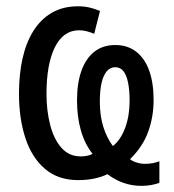

<svg xmlns="http://www.w3.org/2000/svg" viewBox="-20 -569 558 617"><path d="M231 -548.8Q250 -548.8 267.3 -544.9Q284.7 -541 301.3 -533.7L282.7 -460.4Q270 -465.8 257.6 -468.8Q245.1 -471.7 234.4 -471.7Q183.6 -471.7 156.5 -417.5Q129.4 -363.3 129.4 -267.1Q129.4 -212.9 141.4 -167Q153.3 -121.1 177.7 -93.8Q202.1 -66.4 239.3 -66.4Q251 -66.4 261 -68.6Q271 -70.8 277.3 -74.7Q252.4 -106.4 240 -149.7Q227.5 -192.9 227.5 -246.1Q227.5 -301.8 241.7 -341.6Q255.9 -381.3 283.2 -402.8Q310.5 -424.3 350.6 -424.3Q390.1 -424.3 417.7 -402.8Q445.3 -381.3 459.5 -342Q473.6 -302.7 473.6 -247.6Q473.6 -193.8 456.3 -145.8Q439 -97.7 397.9 -57.6Q404.8 -51.3 418.5 -46.9Q432.1 -42.5 445.8 -42.5Q458.5 -42.5 470.5 -44.7Q482.4 -46.9 492.2 -50.8V18.6Q480.5 22.9 465.8 25.6Q451.2 28.3 434.6 28.3Q403.8 28.3 376.5 18.6Q349.1 8.8 325.2 -9.3Q306.2 0 282.5 4.9Q258.8 9.8 231 9.8Q167 9.8 124.8 -26.1Q82.5 -62 61.8 -124.8Q41 -187.5 41 -268.1Q41 -329.1 52.2 -380.1Q63.5 -431.2 86.9 -469Q110.4 -506.8 146.2 -527.8Q182.1 -548.8 231 -548.8ZM350.1 -353Q334.5 -353 323.2 -340.1Q312 -327.1 306.4 -302.5Q300.8 -277.8 300.8 -242.7Q300.8 -196.8 312 -161.4Q323.2 -126 342.8 -99.6Q368.2 -120.1 382.3 -158.4Q396.5 -196.8 396.5 -245.6Q396.5 -278.8 391.6 -303.2Q386.7 -327.6 376.7 -340.3Q366.7 -353 350.1 -353Z"/></svg>

Font: Open Sans Condensed Medium
Style: Regular
Weight: 500
Width: 3
Designer: Monotype Design Team
Foundry: Monotype Imaging Inc.
Version: Version 3.000